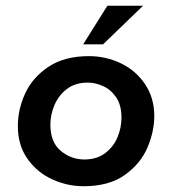

<svg xmlns="http://www.w3.org/2000/svg" viewBox="-20 -636 597 667"><path d="M42 -198Q42 -256 67.5 -311.5Q93 -367 148.5 -404Q204 -441 289 -441Q348 -441 400 -416Q452 -391 484 -343.5Q516 -296 516 -232Q516 -180 492.5 -124Q469 -68 414 -28.5Q359 11 270 11Q215 11 162.5 -12.5Q110 -36 76 -83.5Q42 -131 42 -198ZM402 -227Q402 -271 383.5 -298Q365 -325 338 -337Q311 -349 285 -349Q241 -349 212 -326.5Q183 -304 169 -270.5Q155 -237 155 -203Q155 -142 191 -112Q227 -82 273 -82Q317 -82 346 -104.5Q375 -127 388.5 -160Q402 -193 402 -227ZM338 -482H269L353 -616H477Z"/></svg>

Font: Josefin Sans SemiBold
Style: Italic
Weight: 600
Italic angle: -7°
Designer: Santiago Orozco
Foundry: Typemade
Version: Version 2.000